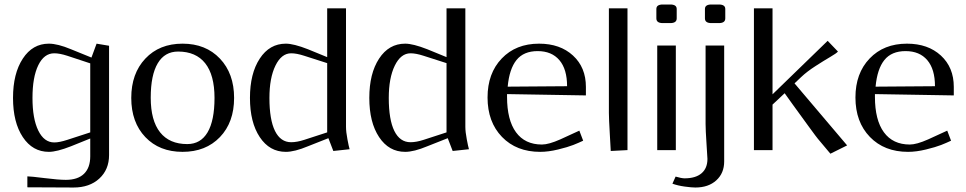

<svg xmlns="http://www.w3.org/2000/svg" viewBox="-20 -670 4313 857"><path d="M466.8 -465.8V22Q466.8 86.9 423.3 127Q379.9 167 308.1 167L102.1 166V117.2Q117.2 117.2 179.4 125Q241.7 132.8 273.9 132.8Q327.1 132.8 355 105.7Q382.8 78.6 382.8 27.8V-51.8L296.9 -17.1Q233.4 7.8 198.2 7.8Q125.5 7.8 81.8 -58.1Q38.1 -124 38.1 -232.9Q38.1 -341.8 81.8 -408.4Q125.5 -475.1 198.2 -475.1Q237.3 -475.1 296.9 -450.2L388.2 -413.1L411.1 -475.1ZM382.8 -387.2 280.8 -420.9Q246.6 -432.1 222.2 -432.1Q176.8 -432.1 150.9 -378.9Q125 -325.7 125 -232.9Q125 -140.1 150.9 -87.2Q176.8 -34.2 222.2 -34.2Q245.1 -34.2 280.8 -45.9L382.8 -79.1Z M815.9 -26.9Q875.5 -26.9 906.5 -79.3Q937.5 -131.8 937.5 -232.9Q937.5 -335 896 -387.5Q854.5 -439.9 774.9 -439.9Q715.3 -439.9 684.1 -387.5Q652.8 -335 652.8 -233.9Q652.8 -131.8 694.6 -79.3Q736.3 -26.9 815.9 -26.9ZM628.7 -408.4Q691.4 -475.1 794.9 -475.1Q898.4 -475.1 961.7 -408.4Q1024.9 -341.8 1024.9 -232.9Q1024.9 -124 961.7 -58.1Q898.4 7.8 794.9 7.8Q691.4 7.8 628.7 -58.1Q565.9 -124 565.9 -232.9Q565.9 -341.8 628.7 -408.4Z M1255.9 -475.1Q1291 -475.1 1354.5 -450.2L1440.4 -415V-632.8H1524.4V-104Q1524.4 -81.5 1530.8 -48.1Q1537.1 -14.6 1540.5 -3.9L1467.8 3.9L1445.8 -53.2L1354.5 -17.1Q1294.9 7.8 1255.9 7.8Q1183.1 7.8 1139.4 -58.1Q1095.7 -124 1095.7 -232.9Q1095.7 -341.8 1139.4 -408.4Q1183.1 -475.1 1255.9 -475.1ZM1440.4 -79.1V-388.2L1338.4 -420.9Q1304.2 -432.1 1279.8 -432.1Q1236.3 -432.1 1209.5 -377.2Q1182.6 -322.3 1182.6 -232.9Q1182.6 -135.7 1207.5 -85.4Q1232.4 -35.2 1279.8 -35.2Q1305.7 -35.2 1338.4 -45.9Z M1788.6 -475.1Q1823.7 -475.1 1887.2 -450.2L1973.1 -415V-632.8H2057.1V-104Q2057.1 -81.5 2063.5 -48.1Q2069.8 -14.6 2073.2 -3.9L2000.5 3.9L1978.5 -53.2L1887.2 -17.1Q1827.6 7.8 1788.6 7.8Q1715.8 7.8 1672.1 -58.1Q1628.4 -124 1628.4 -232.9Q1628.4 -341.8 1672.1 -408.4Q1715.8 -475.1 1788.6 -475.1ZM1973.1 -79.1V-388.2L1871.1 -420.9Q1836.9 -432.1 1812.5 -432.1Q1769 -432.1 1742.2 -377.2Q1715.3 -322.3 1715.3 -232.9Q1715.3 -135.7 1740.2 -85.4Q1765.1 -35.2 1812.5 -35.2Q1838.4 -35.2 1871.1 -45.9Z M2246.1 -283.2 2511.2 -285.2Q2511.2 -361.3 2476.8 -401.6Q2442.4 -441.9 2379.9 -441.9Q2317.4 -441.9 2285.4 -402.1Q2253.4 -362.3 2246.1 -283.2ZM2243.2 -250V-237.8Q2243.2 -134.3 2283.2 -79.6Q2323.2 -24.9 2398.9 -24.9Q2429.2 -24.9 2481 -47.9L2565.9 -86.9L2583 -42Q2563.5 -32.7 2538.8 -22.9Q2514.2 -13.2 2470.9 -2.7Q2427.7 7.8 2391.1 7.8Q2285.2 7.8 2220.7 -58.8Q2156.2 -125.5 2156.2 -234.9Q2156.2 -342.8 2219.5 -408.9Q2282.7 -475.1 2386.2 -475.1Q2480 -475.1 2537.6 -422.1Q2595.2 -369.1 2595.2 -282.2V-244.1Z M2780.8 -632.8V0L2706.1 3.9Q2706.1 -1.5 2701.9 -71.3Q2697.8 -141.1 2697.8 -166V-632.8Z M3000.5 -587.9Q3000.5 -566.9 2971.7 -566.9H2938.5Q2909.7 -566.9 2909.7 -587.9V-629.9Q2909.7 -649.9 2938.5 -649.9H2971.7Q3000.5 -649.9 3000.5 -629.9ZM2913.6 0V-466.8H2996.6V0Z M3217.3 -587.9Q3217.3 -566.9 3188.5 -566.9H3155.3Q3126.5 -566.9 3126.5 -587.9V-629.9Q3126.5 -649.9 3155.3 -649.9H3188.5Q3217.3 -649.9 3217.3 -629.9ZM3035.6 126Q3085 126 3111.3 103.5Q3137.7 81.1 3137.7 39.1Q3137.7 33.7 3133.5 -28.8Q3129.4 -91.3 3129.4 -116.2V-466.8H3212.4V50.8Q3212.4 103 3177.2 135Q3142.1 167 3083.5 167Q3066.9 167 3036.4 162.8Q3005.9 158.7 2981.4 149.9L2995.6 118.2Q3022 126 3035.6 126Z M3345.2 0V-632.8H3428.2V-249L3674.3 -487.8L3720.2 -439.9Q3713.9 -432.1 3685.8 -415.8Q3657.7 -399.4 3619.9 -375Q3582 -350.6 3556.2 -326.2L3526.4 -297.9L3761.2 -21L3686.5 16.1L3630.4 -50.8Q3627.4 -53.7 3590.3 -104.5Q3553.2 -155.3 3517.6 -204.6L3482.4 -253.9L3428.2 -203.1V0Z M3888.2 -283.2 4153.3 -285.2Q4153.3 -361.3 4118.9 -401.6Q4084.5 -441.9 4022 -441.9Q3959.5 -441.9 3927.5 -402.1Q3895.5 -362.3 3888.2 -283.2ZM3885.3 -250V-237.8Q3885.3 -134.3 3925.3 -79.6Q3965.3 -24.9 4041 -24.9Q4071.3 -24.9 4123 -47.9L4208 -86.9L4225.1 -42Q4205.6 -32.7 4180.9 -22.9Q4156.2 -13.2 4113 -2.7Q4069.8 7.8 4033.2 7.8Q3927.2 7.8 3862.8 -58.8Q3798.3 -125.5 3798.3 -234.9Q3798.3 -342.8 3861.6 -408.9Q3924.8 -475.1 4028.3 -475.1Q4122.1 -475.1 4179.7 -422.1Q4237.3 -369.1 4237.3 -282.2V-244.1Z"/></svg>

Font: Resagokr
Style: Regular
Weight: 500
Designer: gluk
Foundry: gluk
Version: Version 0.95